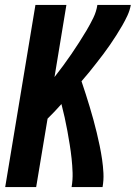

<svg xmlns="http://www.w3.org/2000/svg" viewBox="-20 -755 548 775"><path d="M1 0 123 -735H248L200 -444Q218 -467 235 -490Q252 -513 268 -536.5Q284 -560 299.5 -584Q315 -608 329.5 -632.5Q344 -657 356.5 -682.5Q369 -708 373 -735H508Q504 -713 494.5 -692.5Q485 -672 473.5 -652Q462 -632 449.5 -612.5Q437 -593 424 -574Q411 -555 397 -536.5Q383 -518 368.5 -499.5Q354 -481 339.5 -463Q325 -445 309 -427Q318 -401 326 -375.5Q334 -350 342 -324Q350 -298 357 -272Q364 -246 370.5 -219.5Q377 -193 382.5 -166Q388 -139 392 -112Q396 -85 397.5 -56.5Q399 -28 394 0H269Q274 -29 273 -58Q272 -87 269 -115Q266 -143 261.5 -171Q257 -199 252 -226.5Q247 -254 241 -281Q235 -308 228 -335Q215 -320 200.5 -305Q186 -290 172 -276L126 0Z"/></svg>

Font: Iosevka Curly XBdObl
Style: Regular
Weight: 800
Italic angle: -9°
Monospace: yes
Designer: Belleve Invis
Foundry: Belleve Invis
Version: Version 11.1.0; ttfautohint (v1.8.3)